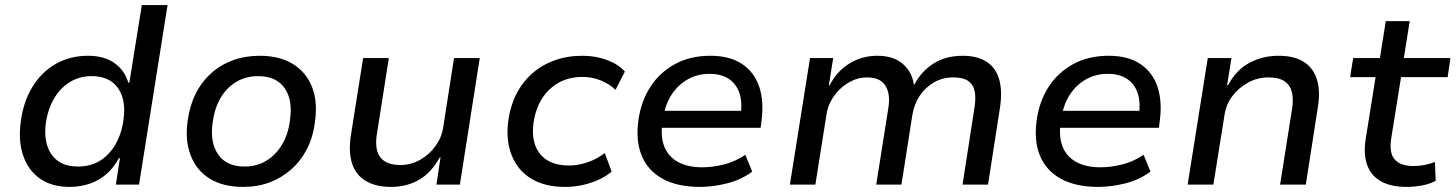

<svg xmlns="http://www.w3.org/2000/svg" viewBox="-20 -725 5716 754"><path d="M253 9Q183 9 136.5 -24Q90 -57 70.5 -115.5Q51 -174 62 -250Q72 -326 107.5 -384Q143 -442 199 -474Q255 -506 326 -506Q388 -506 428.5 -478Q469 -450 484 -400L488 -401L537 -705H638L526 0H435L451 -104H447Q426 -65 396.5 -40Q367 -15 330.5 -3Q294 9 253 9ZM286 -71Q336 -71 373 -94Q410 -117 434 -159Q458 -201 465 -255Q476 -333 443 -379.5Q410 -426 340 -426Q292 -426 254 -402.5Q216 -379 192 -337.5Q168 -296 160 -242Q150 -164 183 -117.5Q216 -71 286 -71Z M935 9Q856 9 803.5 -23.5Q751 -56 728.5 -115.5Q706 -175 717 -251Q725 -310 748.5 -357Q772 -404 809.5 -437.5Q847 -471 895 -488.5Q943 -506 1000 -506Q1078 -506 1130.5 -473.5Q1183 -441 1205.5 -383Q1228 -325 1217 -248Q1210 -188 1186 -141Q1162 -94 1124.5 -60.5Q1087 -27 1039.5 -9Q992 9 935 9ZM940 -71Q989 -71 1027 -94.5Q1065 -118 1089 -159.5Q1113 -201 1119 -256Q1130 -334 1097 -380Q1064 -426 994 -426Q945 -426 907 -403Q869 -380 845.5 -339Q822 -298 815 -243Q804 -165 837 -118Q870 -71 940 -71Z M1516 9Q1456 9 1416.5 -14.5Q1377 -38 1362.5 -83.5Q1348 -129 1358 -194L1406 -497H1507L1460 -198Q1454 -163 1460.5 -135.5Q1467 -108 1489.5 -92.5Q1512 -77 1552 -77Q1594 -77 1630 -97.5Q1666 -118 1690 -151Q1714 -184 1720 -222L1763 -497H1864L1786 0H1694L1710 -107H1707Q1675 -48 1626.5 -19.5Q1578 9 1516 9Z M2199 9Q2119 9 2066 -23.5Q2013 -56 1989.5 -115Q1966 -174 1976 -251Q1984 -309 2008 -356Q2032 -403 2070 -436.5Q2108 -470 2158 -488Q2208 -506 2267 -506Q2319 -506 2363.5 -489.5Q2408 -473 2434 -444L2397 -372Q2373 -396 2338.5 -409.5Q2304 -423 2268 -423Q2227 -423 2194.5 -410Q2162 -397 2137 -373Q2112 -349 2096.5 -316Q2081 -283 2075 -242Q2065 -163 2102 -119Q2139 -75 2215 -75Q2250 -75 2288 -88Q2326 -101 2355 -124L2382 -51Q2361 -33 2331.5 -19.5Q2302 -6 2268.5 1.5Q2235 9 2199 9Z M2729 9Q2641 9 2583 -22.5Q2525 -54 2500.5 -112.5Q2476 -171 2487 -252Q2497 -326 2533.5 -383Q2570 -440 2630 -473Q2690 -506 2770 -506Q2846 -506 2894.5 -473.5Q2943 -441 2962 -383Q2981 -325 2970 -246L2967 -223H2559L2569 -290H2910L2888 -268Q2896 -320 2884.5 -357Q2873 -394 2843 -414.5Q2813 -435 2766 -435Q2719 -435 2681 -413.5Q2643 -392 2618.5 -355Q2594 -318 2586 -271L2582 -250Q2573 -192 2588 -151.5Q2603 -111 2641.5 -89.5Q2680 -68 2737 -68Q2778 -68 2822.5 -79Q2867 -90 2907 -117L2934 -51Q2891 -19 2835.5 -5Q2780 9 2729 9Z M3082 0 3161 -497H3252L3235 -390H3238Q3266 -445 3315.5 -475.5Q3365 -506 3425 -506Q3489 -506 3525.5 -474Q3562 -442 3569 -392L3571 -393Q3598 -445 3646 -475.5Q3694 -506 3761 -506Q3817 -506 3853.5 -483Q3890 -460 3903.5 -414.5Q3917 -369 3907 -302L3860 0H3760L3806 -297Q3813 -337 3808 -364.5Q3803 -392 3783 -406.5Q3763 -421 3724 -421Q3681 -421 3647 -401Q3613 -381 3591.5 -348.5Q3570 -316 3563 -274L3520 0H3421L3468 -297Q3475 -337 3467.5 -364.5Q3460 -392 3440 -406.5Q3420 -421 3386 -421Q3354 -421 3326.5 -408Q3299 -395 3278 -374.5Q3257 -354 3243.5 -329Q3230 -304 3226 -277L3182 0Z M4293 9Q4205 9 4147 -22.5Q4089 -54 4064.5 -112.5Q4040 -171 4051 -252Q4061 -326 4097.5 -383Q4134 -440 4194 -473Q4254 -506 4334 -506Q4410 -506 4458.5 -473.5Q4507 -441 4526 -383Q4545 -325 4534 -246L4531 -223H4123L4133 -290H4474L4452 -268Q4460 -320 4448.5 -357Q4437 -394 4407 -414.5Q4377 -435 4330 -435Q4283 -435 4245 -413.5Q4207 -392 4182.5 -355Q4158 -318 4150 -271L4146 -250Q4137 -192 4152 -151.5Q4167 -111 4205.5 -89.5Q4244 -68 4301 -68Q4342 -68 4386.5 -79Q4431 -90 4471 -117L4498 -51Q4455 -19 4399.5 -5Q4344 9 4293 9Z M4644 0 4723 -497H4816L4799 -391H4803Q4835 -451 4887 -478.5Q4939 -506 5001 -506Q5062 -506 5099.5 -482.5Q5137 -459 5151.5 -413.5Q5166 -368 5155 -302L5108 0H5007L5054 -297Q5060 -335 5053.5 -362.5Q5047 -390 5025 -405.5Q5003 -421 4962 -421Q4918 -421 4881 -400.5Q4844 -380 4819.5 -347.5Q4795 -315 4789 -275L4745 0Z M5504 9Q5442 9 5403 -13Q5364 -35 5349 -77Q5334 -119 5343 -178L5382 -422H5282L5294 -497H5399L5422 -642H5516L5493 -497H5676L5665 -422H5482L5444 -185Q5434 -126 5456.5 -99.5Q5479 -73 5531 -73Q5553 -73 5574 -77Q5595 -81 5615 -89L5618 -15Q5594 -2 5563.5 3.5Q5533 9 5504 9Z"/></svg>

Font: Nunito Sans 7pt Medium
Style: Italic
Weight: 500
Italic angle: -9°
Designer: Vernon Adams
Foundry: Vernon Adams
Version: Version 3.101;gftools[0.9.27]